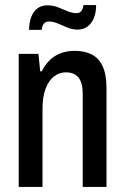

<svg xmlns="http://www.w3.org/2000/svg" viewBox="-20 -739 491 759"><path d="M54 0V-526H132L139 -457H145Q159 -485 178.5 -503Q198 -521 222.5 -529.5Q247 -538 275 -538Q315 -538 343 -523.5Q371 -509 386 -476.5Q401 -444 401 -390V0H307V-369Q307 -390 303 -405.5Q299 -421 291 -431.5Q283 -442 270.5 -447.5Q258 -453 240 -453Q214 -453 193 -436.5Q172 -420 160 -388Q148 -356 148 -309V0ZM95 -621Q95 -650 103.5 -672Q112 -694 128 -706Q144 -718 168 -718Q189 -718 208.5 -710.5Q228 -703 246.5 -695Q265 -687 282 -687Q295 -687 301.5 -695.5Q308 -704 310 -719H360Q360 -690 351.5 -668.5Q343 -647 326.5 -634.5Q310 -622 287 -622Q266 -622 246.5 -630Q227 -638 209 -646Q191 -654 173 -654Q160 -654 153 -645Q146 -636 145 -621Z"/></svg>

Font: Archivo Condensed Medium
Style: Regular
Weight: 500
Width: 3
Designer: Hector Gatti
Foundry: Omnibus-Type
Version: Version 2.001